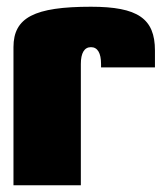

<svg xmlns="http://www.w3.org/2000/svg" viewBox="-20 -550 490 570"><path d="M20 0H220V-360C220 -392 230 -410 250 -410C270 -410 280 -392 280 -360V-350H440V-400C440 -495 389 -530 250 -530C82 -530 20 -498 20 -410Z"/></svg>

Font: MikodacsPCS
Style: Regular
Weight: 900
Designer: gluk (gluksza@wp.pl)
Foundry: gluk (gluksza@wp.pl)
Version: Version 0.27